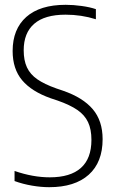

<svg xmlns="http://www.w3.org/2000/svg" viewBox="-20 -769 479 798"><path d="M40.5 -16.5V-58.5Q117 -32 187 -32Q272.5 -32 316.2 -71Q360 -110 360 -187.5Q360 -231.5 346 -261.2Q332 -291 301.5 -312Q271 -333 219.5 -351L191 -360.5Q111.5 -388.5 72 -435.5Q32.5 -482.5 32.5 -557Q32.5 -648 89.2 -698.5Q146 -749 253 -749Q285 -749 319.2 -744.2Q353.5 -739.5 378.5 -731V-689Q318 -708 252.5 -708Q165.5 -708 122 -670Q78.5 -632 78.5 -560Q78.5 -518 92 -489Q105.5 -460 135 -439.5Q164.5 -419 214 -401.5L242 -392Q324.5 -363.5 365.5 -315.2Q406.5 -267 406.5 -190.5Q406.5 -94.5 348.8 -42.8Q291 9 184.5 9Q150.5 9 112.8 2.5Q75 -4 40.5 -16.5Z"/></svg>

Font: Encode Sans Condensed ExLight
Style: Regular
Weight: 275
Width: 3
Designer: Multiple Designers
Foundry: Impallari Type
Version: Version 2.000